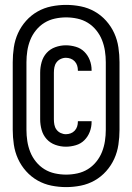

<svg xmlns="http://www.w3.org/2000/svg" viewBox="-20 -732 540 784"><path d="M250 32Q220 32 190 26Q160 20 133.5 5Q107 -10 86.5 -33Q66 -56 53.5 -83.5Q41 -111 36.5 -141.5Q32 -172 32 -202V-478Q32 -508 36.5 -538.5Q41 -569 53.5 -596.5Q66 -624 86.5 -647Q107 -670 133.5 -685Q160 -700 190 -706Q220 -712 250 -712Q280 -712 310 -706Q340 -700 366.5 -685Q393 -670 413.5 -647Q434 -624 446.5 -596.5Q459 -569 463.5 -538.5Q468 -508 468 -478V-202Q468 -172 463.5 -141.5Q459 -111 446.5 -83.5Q434 -56 413.5 -33Q393 -10 366.5 5Q340 20 310 26Q280 32 250 32ZM250 -19Q273 -19 296 -24Q319 -29 338.5 -41Q358 -53 373 -71.5Q388 -90 396.5 -111.5Q405 -133 408.5 -156Q412 -179 412 -202V-478Q412 -501 408.5 -524Q405 -547 396.5 -568.5Q388 -590 373 -608.5Q358 -627 338.5 -639Q319 -651 296 -656Q273 -661 250 -661Q227 -661 204 -656Q181 -651 161.5 -639Q142 -627 127 -608.5Q112 -590 103.5 -568.5Q95 -547 91.5 -524Q88 -501 88 -478V-202Q88 -179 91.5 -156Q95 -133 103.5 -111.5Q112 -90 127 -71.5Q142 -53 161.5 -41Q181 -29 204 -24Q227 -19 250 -19ZM249 -133Q227 -133 206 -140.5Q185 -148 170.5 -164Q156 -180 150 -201.5Q144 -223 144 -245V-435Q144 -457 150 -478.5Q156 -500 170.5 -516Q185 -532 206 -539.5Q227 -547 249 -547Q269 -547 289.5 -541Q310 -535 324.5 -520.5Q339 -506 346.5 -486.5Q354 -467 354 -446V-443H298V-445Q298 -455 295 -464.5Q292 -474 285 -481.5Q278 -489 268.5 -492.5Q259 -496 249 -496Q238 -496 227.5 -491Q217 -486 210.5 -477Q204 -468 202 -457Q200 -446 200 -435V-245Q200 -234 202 -223Q204 -212 210.5 -203Q217 -194 227.5 -189Q238 -184 249 -184Q259 -184 268.5 -187.5Q278 -191 285 -198.5Q292 -206 295 -215.5Q298 -225 298 -235V-237H354V-234Q354 -213 346.5 -193.5Q339 -174 324.5 -159.5Q310 -145 289.5 -139Q269 -133 249 -133Z"/></svg>

Font: Iosevka Fixed
Style: Regular
Weight: 400
Monospace: yes
Designer: Belleve Invis
Foundry: Belleve Invis
Version: Version 33.2.4